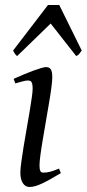

<svg xmlns="http://www.w3.org/2000/svg" viewBox="-20 -724 345 764"><path d="M222.2 -35.2Q199.2 -21.5 180.9 -11.2Q162.6 -1 147.5 6.1Q132.3 13.2 120.1 16.6Q107.9 20 97.2 20Q80.6 20 70.8 4.6Q61 -10.7 61 -37.1Q61 -51.8 64.7 -78.9Q68.4 -106 73.7 -138.9Q79.1 -171.9 85.4 -207.8Q91.8 -243.7 97.2 -276.1Q102.5 -308.6 106.2 -333.7Q109.9 -358.9 109.9 -371.1Q109.9 -382.3 108.4 -388.9Q106.9 -395.5 104.5 -398.7Q102.1 -401.9 98.1 -402.8Q94.2 -403.8 89.8 -403.8Q85.9 -403.8 77.9 -402.1Q69.8 -400.4 61.5 -397.9Q52.2 -395.5 41 -392.1L34.2 -410.2Q54.7 -419.4 75 -428Q95.2 -436.5 112.8 -442.9Q130.4 -449.2 143.6 -453.1Q156.7 -457 163.1 -457Q176.8 -457 182.4 -447.8Q188 -438.5 188 -416Q188 -401.9 184.3 -374.3Q180.7 -346.7 174.8 -312.5Q168.9 -278.3 162.6 -241Q156.2 -203.6 150.4 -169.4Q144.5 -135.3 140.9 -107.7Q137.2 -80.1 137.2 -65.9Q137.2 -50.8 140.4 -43.9Q143.6 -37.1 151.9 -37.1Q167 -37.1 180.9 -41Q194.8 -44.9 214.8 -53.2ZM305.2 -522.9Q298.3 -513.2 294.7 -508.8Q291 -504.4 283.2 -501L181.6 -630.4L48.3 -501Q43.9 -503.9 40.5 -508.5Q37.1 -513.2 32.2 -522.9L170.9 -704.1H215.8Z"/></svg>

Font: Gentium Plus APac
Style: Italic
Weight: 400
Italic angle: -8°
Designer: J. Victor Gaultney, Annie Olsen, Iska Routamaa, Becca Hirsbrunner
Foundry: SIL International
Version: Version 5.000